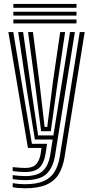

<svg xmlns="http://www.w3.org/2000/svg" viewBox="-20 -766 478 994"><path d="M109 208.7Q92.5 208.7 74.2 207.1Q55.9 205.5 45.6 203.1V182.2Q60.3 184.8 77.7 186.3Q95.2 187.7 109 187.7Q169.4 187.7 206.3 171.5Q243.1 155.3 262.5 123.2Q282 91.1 289.7 43.6L393 -600H418.4L314.2 47.7Q305.7 99.4 284.2 135.3Q262.7 171.2 220.8 190Q178.8 208.7 109 208.7ZM109 124.6Q97.6 124.6 82 123.4Q66.5 122.2 45.6 119.8V99.2Q68.3 101.3 83 102.4Q97.7 103.6 109 103.6Q150.5 103.6 168 83.3Q185.5 63.1 191.2 26.7L194.7 0H124.6L23.4 -600H48.7L145.1 -21.7H223.6L215.8 30.8Q208.4 77.5 184.9 101.1Q161.3 124.6 109 124.6ZM109 166.6Q96.4 166.6 79.3 165.3Q62.1 163.9 45.6 161.4V140.8Q64.3 143.1 80.7 144.4Q97.1 145.7 109 145.7Q173.8 145.7 202.6 118.1Q231.3 90.4 240.3 35.1L252.6 -43.5H160.7L120.5 -289.6L74.3 -600H99.7L141.5 -307.1L177.3 -65.2H256.4L342.4 -600H367.6L264.9 39.3Q254.8 101.3 221.1 134Q187.3 166.6 109 166.6ZM192.9 -86.9 162.4 -324 125.3 -600H150.6L184.1 -339.9L210.9 -108.7H224.6L254.2 -344.2L291.7 -600H317.1L275.3 -318.7L243 -86.9ZM376.1 -725.5H49.2V-745.6H376.1ZM376.1 -645H49.2V-665.1H376.1ZM376.1 -685.2H49.2V-705.4H376.1Z"/></svg>

Font: Big Shoulders Inline Display SC Thin
Style: Regular
Weight: 100
Designer: Patric King
Foundry: XO Type Co
Version: Version 2.002